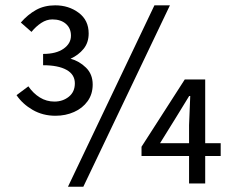

<svg xmlns="http://www.w3.org/2000/svg" viewBox="-20 -688 877 720"><path d="M188 -253.9Q140.6 -253.9 102.5 -275.9Q64.5 -297.9 42 -331.1L86.4 -364.3Q104.5 -337.9 129.4 -322.5Q154.3 -307.1 184.1 -307.1Q215.3 -307.1 238 -325.2Q260.7 -343.3 260.7 -375.5Q260.7 -408.7 229.5 -426Q198.2 -443.4 141.6 -443.4V-485.8Q190.9 -485.8 218.5 -505.4Q246.1 -524.9 246.1 -554.2Q246.1 -582 227.1 -598.6Q208 -615.2 176.3 -615.2Q154.8 -615.2 134.8 -602.1Q114.7 -588.9 98.1 -568.4L58.1 -603.5Q84 -633.3 115 -650.6Q146 -668 187 -668Q237.8 -668 275.1 -640.1Q312.5 -612.3 312.5 -562.5Q312.5 -528.3 293.5 -504.9Q274.4 -481.4 244.6 -467.8Q277.3 -459 302.5 -434.3Q327.6 -409.7 327.6 -371.1Q327.6 -335 308.6 -308.6Q289.6 -282.2 257.8 -268.1Q226.1 -253.9 188 -253.9ZM234.9 12.2 559.1 -668H617.2L292.5 12.2ZM689 0V-103H510.7V-137.7L672.9 -390.1H749.5V-150.9H807.6V-103H749.5V0ZM580.1 -150.9H689V-218.8L693.4 -328.1H689.5L640.1 -247.6Z"/></svg>

Font: Varta Medium
Style: Regular
Weight: 500
Designer: Joana Correia, Viktoriya Grabowska, Eben Sorkin
Foundry: Sorkin Type Co.
Version: Version 1.004